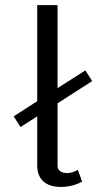

<svg xmlns="http://www.w3.org/2000/svg" viewBox="-20 -720 415 748"><path d="M300 -12.5 283.3 -58.3C275.8 -54.2 260.8 -45.8 241.7 -45.8C221.7 -45.8 204.2 -53.3 204.2 -75V-317.5L339.2 -404.2L312.5 -445.8L204.2 -376.7V-700H125V-325.8L33.3 -266.7L60 -225L125 -266.7V-75C125 -21.7 158.3 8.3 216.7 8.3C260.8 8.3 289.2 -6.7 300 -12.5Z"/></svg>

Font: BoonHome
Style: Book
Weight: 400
Designer: Sungsit Sawaiwan
Foundry: Sungsit Sawaiwan
Version: Version 0.2